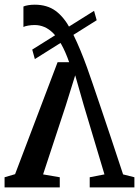

<svg xmlns="http://www.w3.org/2000/svg" viewBox="-20 -820 608 840"><path d="M132 -799.5Q186 -799.5 222.8 -772.8Q259.5 -746 288 -693.2Q316.5 -640.5 346.5 -563Q350.5 -553 360.5 -525.5Q370.5 -498 385.5 -453.8Q400.5 -409.5 420.8 -350Q441 -290.5 465.5 -217Q490 -143.5 518.5 -57L568 -44.5V0H372.5V-44.5L437 -57L347 -357.5L309 -490.5L267.5 -357.5L168.5 -57L241.5 -44.5V0H0V-44.5L46 -58L232 -548H282.5Q266.5 -593.5 249 -624.8Q231.5 -656 212.8 -674.8Q194 -693.5 173.8 -702Q153.5 -710.5 132 -710.5Q117 -710.5 103 -708Q89 -705.5 82.5 -702V-791.5Q90 -795 103.2 -797.2Q116.5 -799.5 132 -799.5ZM391.5 -772.5 403 -731.5 132.5 -561.5 121 -603Z"/></svg>

Font: Merriweather 36pt Medium
Style: Regular
Weight: 500
Version: Version 2.100